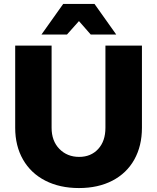

<svg xmlns="http://www.w3.org/2000/svg" viewBox="-20 -930 789 963"><path d="M56.2 0ZM377 -143.1Q436 -143.1 472.4 -182.6Q508.8 -222.2 508.8 -289.1V-701.2H691.9V-289.1Q691.9 -198.2 653.6 -129.6Q615.2 -61 543.7 -23.9Q472.2 13.2 376 13.2Q279.8 13.2 207.3 -23.9Q134.8 -61 95.5 -129.6Q56.2 -198.2 56.2 -289.1V-701.2H238.8V-289.1Q238.8 -223.1 277.8 -183.1Q316.9 -143.1 377 -143.1ZM563 -756.8H435.1L376 -824.2L315.9 -756.8H188L296.9 -910.2H454.1Z"/></svg>

Font: Argentum Sans
Style: Bold
Weight: 700
Designer: Julieta Ulanovsky (Modified by Cristiano Sobral)
Foundry: Julieta Ulanovsky
Version: Version 1.000; ttfautohint (v1.5.65-e2d9)